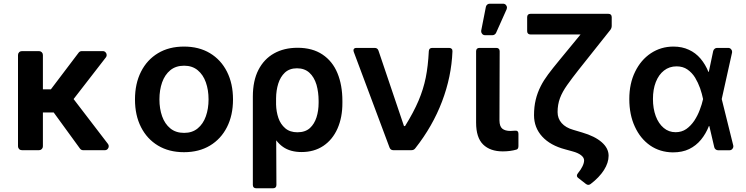

<svg xmlns="http://www.w3.org/2000/svg" viewBox="-20 -801 3981 1024"><path d="M76 -20.6V-507.8Q76 -516.3 82 -522.4Q88.1 -528.4 96.9 -528.4H188.2Q196.7 -528.4 202.8 -522.4Q208.8 -516.3 208.8 -507.8V-324.6H251.4L399.5 -520.2Q402.3 -524.1 406.8 -526.3Q411.2 -528.4 415.8 -528.4H528.4Q537.3 -528.4 543.1 -522Q549 -515.6 549 -507.5Q549 -500.4 544.7 -495L372.5 -272.7L555.8 -33.4Q560 -28.1 560 -21Q560 -12.8 554.2 -6.4Q548.3 0 539.4 0H423.3Q413 0 406.6 -8.5L266.3 -201.3H208.8V-20.6Q208.8 -12.1 202.8 -6Q196.7 0 188.2 0H96.9Q88.1 0 82 -6Q76 -12.1 76 -20.6Z M699.9 -270.6Q699.9 -355.1 732.1 -418.7Q764.2 -482.2 822.8 -517.4Q881.4 -552.6 961.3 -552.6Q1041.2 -552.6 1099.8 -517.4Q1158.4 -482.2 1190.5 -418.7Q1222.7 -355.1 1222.7 -270.6Q1222.7 -186.1 1190.5 -122.9Q1158.4 -59.7 1099.8 -24.5Q1041.2 10.7 961.3 10.7Q881.4 10.7 822.8 -24.5Q764.2 -59.7 732.1 -122.9Q699.9 -186.1 699.9 -270.6ZM1092.3 -271Q1092.3 -321 1077.9 -361.7Q1063.6 -402.3 1034.4 -426.5Q1005.3 -450.6 962 -450.6Q917.6 -450.6 888.3 -426.5Q859 -402.3 844.6 -361.7Q830.3 -321 830.3 -271Q830.3 -221.2 844.6 -180.8Q859 -140.3 888.3 -116.3Q917.6 -92.3 962 -92.3Q1005.3 -92.3 1034.4 -116.3Q1063.6 -140.3 1077.9 -180.8Q1092.3 -221.2 1092.3 -271Z M1328.5 185.4V-285.5Q1328.5 -370.4 1358.3 -428.3Q1388.1 -486.2 1441.6 -516.2Q1495 -546.2 1566.8 -546.2Q1646.3 -546.2 1699.9 -510.3Q1753.6 -474.4 1779.8 -410.7Q1806.1 -346.9 1806.1 -262.8V-252.8Q1806.5 -175.8 1780.2 -115.8Q1753.6 -55.8 1704.4 -22.9Q1655.2 9.9 1588.4 9.9Q1528.1 9.9 1489 -17.8Q1469.8 -31.2 1453.1 -52.6L1454.2 185.4Q1454.2 193.9 1449.6 198.5Q1445 203.1 1436.4 203.1H1346.2Q1337.7 203.1 1333.1 198.5Q1328.5 193.9 1328.5 185.4ZM1452.4 -243.3Q1453.5 -204.9 1464.8 -171.7Q1476.2 -138.5 1501.2 -117Q1526.3 -95.5 1566.1 -95.5Q1608.3 -95.5 1633.2 -118.3Q1656.6 -139.9 1668 -175.2Q1679.3 -210.6 1679.3 -252.8V-262.8Q1679.3 -308.6 1668 -349.1Q1655.5 -390.3 1629.8 -413.5Q1604 -436.8 1563.9 -436.8Q1524.1 -436.8 1499.3 -413.7Q1475.5 -391.3 1464.1 -355.3Q1452.8 -319.2 1452.4 -276.6Z M2057.5 -14.2 1866.5 -524.9Q1865.1 -528.8 1865.1 -532.7Q1865.1 -538.7 1869.1 -542.1Q1873.2 -545.5 1880.7 -545.5H1978.3Q1993.6 -545.5 1998.6 -530.9L2134.6 -128.6H2140.3Q2186.1 -202.4 2212.2 -264Q2238.3 -325.6 2250.7 -387.3Q2263.1 -448.9 2267 -528.1Q2267.4 -536.6 2272 -541Q2276.6 -545.5 2285.2 -545.5H2375.4Q2383.9 -545.5 2388.7 -540.8Q2393.5 -536.2 2393.1 -527.3Q2387.8 -391.7 2337.5 -259.6Q2287.3 -127.5 2195.3 -10.7Q2191.1 -5 2185.9 -2.5Q2180.8 0 2173.7 0H2077.8Q2062.9 0 2057.5 -14.2Z M2519.2 -147V-527.7Q2519.2 -536.2 2523.8 -540.8Q2528.4 -545.5 2536.9 -545.5H2627.1Q2635.7 -545.5 2640.3 -540.8Q2644.9 -536.2 2644.9 -527.7L2643.8 -158.7Q2644.2 -126.8 2659.1 -114.7Q2674 -102.6 2702.8 -102.6Q2712 -102.6 2726.2 -104Q2735.4 -105.1 2740.2 -100.9Q2745 -96.6 2745 -87.7V-22Q2745 -6.4 2734.7 -3.2Q2701.3 6.4 2661.6 6.4Q2594.1 6.4 2556.6 -30.4Q2519.2 -67.1 2519.2 -147ZM2546.2 -634.2Q2546.2 -625.7 2552.2 -619.5Q2558.2 -613.3 2566.8 -613.3H2606.5Q2612.6 -613.3 2617.7 -616.7Q2622.9 -620 2625.7 -625.7L2682.2 -752.1Q2683.9 -756.7 2683.9 -760.3Q2683.9 -768.8 2677.9 -775Q2671.9 -781.2 2663 -781.2H2591.6Q2584.2 -781.2 2578.5 -776.5Q2572.8 -771.7 2571.4 -764.6L2546.5 -638.1Q2546.2 -636.7 2546.2 -634.2Z M3117.5 185Q3111.5 185 3104.8 180L3064.3 148.4Q3056.8 142.8 3056.8 135.7Q3056.8 129.6 3062.1 123.2Q3078.1 103.7 3086.6 85.9Q3095.2 68.2 3095.2 54.3Q3095.2 39.4 3079 26.8Q3062.9 14.2 3033.7 6.4L2995 -4.3Q2915.1 -25.2 2871.6 -72.8Q2828.1 -120.4 2828.1 -186.8Q2828.1 -231.5 2837.2 -269.2Q2846.2 -306.8 2864 -341.6Q2879.6 -372.5 2903.1 -403.9Q2926.5 -435.4 2965.2 -482.2L3076.3 -617.2H2809.3Q2800.8 -617.2 2796.2 -621.8Q2791.5 -626.4 2791.5 -634.9V-709.5Q2791.5 -718 2796.2 -722.7Q2800.8 -727.3 2809.3 -727.3H3224.8Q3233.3 -727.3 3237.9 -722.7Q3242.5 -718 3242.5 -709.5V-663Q3242.5 -650.9 3234.7 -641L3065.7 -428.3Q3032.3 -386 3005.3 -348Q2979 -311.1 2966.4 -277.2Q2953.8 -243.3 2953.8 -203.1Q2953.8 -169 2975.5 -144.5Q2997.2 -120 3036.9 -108.7L3084.5 -94.5Q3152.7 -74.6 3189.3 -42.4Q3225.9 -10.3 3225.9 29.5Q3225.9 67.1 3201 106.2Q3176.1 145.2 3130 180.4Q3123.9 185 3117.5 185Z M3447.4 -25.2Q3394.9 -61.8 3365.8 -125.7Q3336.3 -188.9 3336.3 -272.7Q3336.3 -355.5 3367.2 -418.3Q3397.7 -481.2 3451.3 -517Q3505.3 -552.6 3571.7 -552.6Q3617.9 -552.6 3654.1 -535.5Q3689.6 -519.5 3716.3 -488.3Q3742.5 -457 3758.2 -417.6H3760.3L3783.7 -528.8Q3785.5 -535.9 3791.2 -540.7Q3796.9 -545.5 3804 -545.5H3864Q3872.5 -545.5 3878.6 -539.2Q3884.6 -533 3884.6 -524.5Q3884.6 -521.7 3884.2 -520.2L3829.2 -272.7L3890.6 -25.6Q3891.3 -22 3891.3 -20.6Q3891.3 -12.1 3885.3 -5.9Q3879.3 0.4 3870.4 0.4H3809.7Q3802.6 0.4 3796.7 -4.3Q3790.8 -8.9 3789.4 -16L3763.1 -128.6H3760.7Q3744.7 -87.7 3718.8 -56.1Q3692.5 -24.1 3655.5 -6Q3619 11.7 3568.5 11.7Q3499.3 10.7 3447.4 -25.2ZM3477.3 -181.8Q3492.2 -141.7 3519.9 -118.6Q3546.9 -95.9 3583.1 -95.9Q3615.4 -95.9 3640.3 -112.9Q3664.4 -130 3682.9 -157.3Q3701.3 -185.7 3712 -214.8Q3723.4 -244 3729.4 -271.3L3729.8 -272.7L3729.4 -274.1Q3724.4 -299.4 3713.8 -330.6Q3703.1 -360.4 3687.1 -387.1Q3670.8 -413.4 3646.3 -430.4Q3622.2 -447.1 3588.4 -447.1Q3549.7 -447.1 3521.3 -424.7Q3493.3 -403.1 3477.6 -363.3Q3462.4 -324.2 3462.4 -273.1Q3462.4 -222.3 3477.3 -181.8Z"/></svg>

Font: DeltaSans SemiBold
Style: Regular
Weight: 600
Designer: Rasmus Andersson
Foundry: rsms
Version: Version 3.012